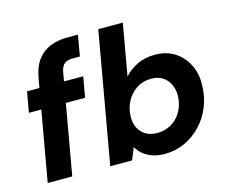

<svg xmlns="http://www.w3.org/2000/svg" viewBox="-102 -864 1222 1020"><g transform="rotate(-15 509.0 -354.0)"><path d="M44 0 141 -549Q152 -612 180 -649Q208 -686 250 -703Q292 -720 345 -720H403L383 -605H346Q314 -605 298 -592.5Q282 -580 276 -549L179 0ZM44 -386 64 -499H373L353 -386Z M685 12Q648 12 618.5 1.5Q589 -9 568 -26.5Q547 -44 535 -66L508 0H388L515 -720H650L600 -437Q629 -469 671 -490Q713 -511 771 -511Q832 -511 877.5 -482Q923 -453 948 -403.5Q973 -354 971 -290Q970 -228 948 -173Q926 -118 886.5 -76.5Q847 -35 796 -11.5Q745 12 685 12ZM676 -106Q720 -106 755 -127Q790 -148 810.5 -185.5Q831 -223 832 -270Q832 -305 818.5 -333Q805 -361 779.5 -377Q754 -393 717 -393Q673 -393 638.5 -371Q604 -349 583 -311.5Q562 -274 561 -226Q560 -191 574 -163.5Q588 -136 614 -121Q640 -106 676 -106Z"/></g></svg>

Font: DM Sans 20pt
Style: Bold Italic
Weight: 700
Italic angle: -10°
Version: Version 4.004;gftools[0.9.30]